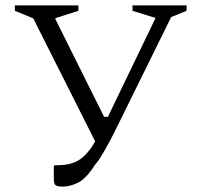

<svg xmlns="http://www.w3.org/2000/svg" viewBox="-20 -680 733 710"><path d="M331 -70Q299 -20 269.5 -5Q240 10 212 10Q190 10 184.5 4Q179 -2 179 -19V-65L183 -69H191Q246 -69 277 -91.5Q308 -114 332 -157L103 -612L35 -640V-660H270V-640L185 -613V-609L365 -248H379L554 -611V-614L470 -640V-660H670V-640L613 -617L403 -191Q387 -159 366.5 -123Q346 -87 331 -70Z"/></svg>

Font: Spectral SC Light
Style: Regular
Weight: 300
Designer: Jean-Baptiste Levee
Foundry: Production Type
Version: Version 2.001